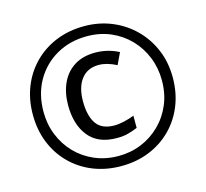

<svg xmlns="http://www.w3.org/2000/svg" viewBox="-105 -844 1043 973"><g transform="rotate(-15 416.0 -357.0)"><path d="M416 10Q336 10 269 -17Q202 -44 152.5 -93.5Q103 -143 76 -210Q49 -277 49 -357Q49 -437 76 -504Q103 -571 152.5 -620.5Q202 -670 269 -697Q336 -724 416 -724Q492 -724 558.5 -697Q625 -670 675.5 -620.5Q726 -571 754.5 -504Q783 -437 783 -357Q783 -277 756 -210Q729 -143 679.5 -93.5Q630 -44 563 -17Q496 10 416 10ZM416 -43Q480 -43 536 -66Q592 -89 635 -131.5Q678 -174 702 -231Q726 -288 726 -357Q726 -422 703 -479Q680 -536 638.5 -579Q597 -622 540.5 -646.5Q484 -671 416 -671Q326 -671 255.5 -630.5Q185 -590 145 -519.5Q105 -449 105 -357Q105 -292 128 -235Q151 -178 192.5 -135Q234 -92 291 -67.5Q348 -43 416 -43ZM431 -133Q332 -133 283 -194.5Q234 -256 234 -357Q234 -422 257 -472.5Q280 -523 325 -551.5Q370 -580 435 -580Q500 -580 558 -550L529 -489Q479 -515 436 -515Q377 -515 344.5 -473Q312 -431 312 -357Q312 -281 340.5 -239.5Q369 -198 435 -198Q458 -198 486.5 -204.5Q515 -211 540 -221V-157Q516 -147 491 -140Q466 -133 431 -133Z"/></g></svg>

Font: Noto Sans Old Permic
Style: Regular
Weight: 400
Designer: Monotype Design Team
Foundry: Monotype Imaging Inc.
Version: Version 2.001; ttfautohint (v1.8.4.7-5d5b)